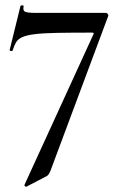

<svg xmlns="http://www.w3.org/2000/svg" viewBox="-20 -435 469 730"><path d="M172 214Q168 224 163.5 229.5Q159 235 151 238L80 275Q78 276 75 273Q72 270 73 268L335 -304Q339 -311 331 -311Q249 -311 196 -310Q143 -309 111.5 -305Q80 -301 64 -293.5Q48 -286 41 -274Q34 -262 28 -243Q27 -240 21.5 -241Q16 -242 17 -246L58 -413Q60 -415 65.5 -414.5Q71 -414 70 -412Q66 -395 75 -390.5Q84 -386 117 -386Q132 -386 163 -386Q194 -386 233 -386Q272 -386 311.5 -386Q351 -386 382 -386Q387 -386 390 -381.5Q393 -377 391 -373Z"/></svg>

Font: Cormorant Light SemiBold
Style: Regular
Weight: 600
Version: Version 4.000